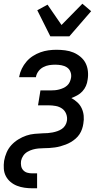

<svg xmlns="http://www.w3.org/2000/svg" viewBox="-28 -795 548 1030"><path d="M145 215Q124 215 103 212Q82 209 63 201.5Q44 194 28.5 181Q13 168 3.5 150Q-6 132 -7.5 110.5Q-9 89 -6 68Q-2 45 7.5 23Q17 1 33 -16.5Q49 -34 70 -47Q91 -60 113 -67.5Q135 -75 158 -77Q181 -79 203 -80H204Q216 -80 228.5 -81Q241 -82 254 -84.5Q267 -87 280 -91.5Q293 -96 304 -103.5Q315 -111 322 -122.5Q329 -134 331 -147Q334 -166 327 -184Q320 -202 305 -212.5Q290 -223 271 -226.5Q252 -230 232 -230H176L189 -310H245Q256 -310 267 -311Q278 -312 289.5 -315Q301 -318 312 -323Q323 -328 332 -336Q341 -344 346 -355Q351 -366 353 -377Q356 -394 350 -409.5Q344 -425 331 -433.5Q318 -442 301.5 -445Q285 -448 268 -448Q252 -448 236 -445.5Q220 -443 204.5 -435Q189 -427 178.5 -413Q168 -399 165 -383V-381H75V-384Q79 -406 89 -426.5Q99 -447 114 -464.5Q129 -482 148.5 -494.5Q168 -507 189 -514.5Q210 -522 231.5 -525Q253 -528 275 -528Q298 -528 321.5 -525Q345 -522 365.5 -513.5Q386 -505 403.5 -490.5Q421 -476 431 -456.5Q441 -437 443.5 -413.5Q446 -390 442 -367Q440 -350 433 -334Q426 -318 414 -305Q402 -292 386.5 -283.5Q371 -275 355 -269Q373 -259 387.5 -245.5Q402 -232 410.5 -213.5Q419 -195 421 -174Q423 -153 419 -131Q417 -117 412 -102.5Q407 -88 398.5 -75Q390 -62 378 -51.5Q366 -41 352.5 -33Q339 -25 324.5 -19.5Q310 -14 295.5 -10Q281 -6 266 -4Q251 -2 236.5 -1Q222 0 207.5 0Q193 0 178 1.5Q163 3 148.5 7Q134 11 120 19Q106 27 97 40Q88 53 85 68Q83 82 85.5 95.5Q88 109 97 118.5Q106 128 118.5 131.5Q131 135 145 135H171V215ZM242 -600 172 -740 227 -770 302 -661 414 -775 461 -735 344 -600Z"/></svg>

Font: Iosevka Term Curly Md Obl
Style: Regular
Weight: 500
Italic angle: -9°
Designer: Belleve Invis
Foundry: Belleve Invis
Version: Version 32.3.0